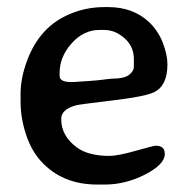

<svg xmlns="http://www.w3.org/2000/svg" viewBox="-20 -506 540 533"><path d="M291 -287.6Q324.2 -287.6 337.9 -297.9Q351.6 -308.1 351.6 -321.3V-341.8Q351.6 -377 325.7 -399.9Q299.8 -422.9 269 -422.9H256.3Q211.9 -422.9 178.7 -385.5Q145.5 -348.1 145.5 -303.7V-295.4Q145.5 -278.3 176.8 -278.3H188L190.9 -278.8L227.5 -281.2L252 -283.2L268.6 -285.2Q272.9 -285.6 280.5 -286.6Q288.1 -287.6 291 -287.6ZM271 6.3H249.5Q151.9 6.3 92.8 -59.6Q66.4 -88.9 51.8 -134Q37.1 -179.2 37.1 -223.6V-245.6Q37.1 -290 55.7 -338.9Q91.3 -434.1 176.8 -468.3Q220.7 -486.3 270 -486.3H280.8Q349.1 -486.3 393.6 -444.8Q418.9 -420.9 431.9 -387.5Q444.8 -354 444.8 -327.1Q444.8 -268.1 407.7 -250Q382.3 -237.8 291.7 -227.1Q201.2 -216.3 192.4 -213.9Q149.9 -203.1 149.9 -175.8Q149.9 -128.4 193.4 -96.7Q225.1 -73.2 284.2 -73.2Q306.6 -73.2 356.9 -87.4Q407.2 -101.6 412.1 -101.6Q437.5 -101.6 437.5 -78.6Q437.5 -49.8 383.1 -21.7Q328.6 6.3 271 6.3Z"/></svg>

Font: Averia Libre
Style: Regular
Weight: 400
Version: Version 1.002